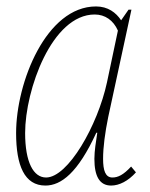

<svg xmlns="http://www.w3.org/2000/svg" viewBox="-20 -566 466 596"><path d="M121 10C170 10 222 -30 279 -154H282C278 -127 273 -98 273 -73C273 -19 289 10 325 10C350 10 378 -4 402 -31L387 -49C363 -23 346 -15 329 -15C307 -15 300 -37 300 -73C300 -109 306 -154 316 -203L388 -536H379L356 -503C340 -527 315 -546 278 -546C124 -546 30 -311 30 -153C30 -52 56 10 121 10ZM123 -15C84 -15 58 -62 58 -153C58 -287 141 -521 274 -521C306 -521 332 -503 346 -471L312 -310C283 -176 191 -15 123 -15Z"/></svg>

Font: Noto Serif Condensed Thin
Style: Italic
Weight: 100
Width: 3
Italic angle: -12°
Designer: Monotype Design Team
Foundry: Monotype Imaging Inc.
Version: Version 2.013